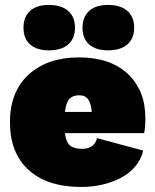

<svg xmlns="http://www.w3.org/2000/svg" viewBox="-20 -740 620 770"><path d="M175.8 -720.2Q226.1 -720.2 253.4 -696.3Q280.8 -672.4 280.8 -628.9Q280.8 -585.4 253.4 -561.8Q226.1 -538.1 175.8 -538.1Q127 -538.1 100.6 -561.8Q74.2 -585.4 74.2 -628.9Q74.2 -672.4 100.6 -696.3Q127 -720.2 175.8 -720.2ZM413.1 -720.2Q463.4 -720.2 490.7 -696.3Q518.1 -672.4 518.1 -628.9Q518.1 -585.4 490.7 -561.8Q463.4 -538.1 413.1 -538.1Q364.3 -538.1 337.6 -561.8Q311 -585.4 311 -628.9Q311 -672.4 337.6 -696.3Q364.3 -720.2 413.1 -720.2ZM306.2 9.8Q169.9 9.8 95 -58.1Q20 -126 20 -250Q20 -372.6 95.2 -441.2Q170.4 -509.8 296.9 -509.8Q422.4 -509.8 492.7 -443.6Q563 -377.4 563 -266.1Q563 -228 558.1 -206.1H240.2Q245.1 -169.4 261.2 -156.2Q277.3 -143.1 309.1 -143.1Q358.4 -143.1 369.1 -186L554.2 -136.2Q545.9 -100.1 521.7 -71.8Q497.6 -43.5 463.4 -25.9Q429.2 -8.3 389.2 0.7Q349.1 9.8 306.2 9.8ZM297.9 -357.9Q271.5 -357.9 258.1 -342.8Q244.6 -327.6 240.2 -291H348.1Q345.2 -325.2 333.5 -341.6Q321.8 -357.9 297.9 -357.9Z"/></svg>

Font: Work Sans Black
Style: Regular
Weight: 900
Designer: Wei Huang
Foundry: Wei Huang
Version: Version 2.012